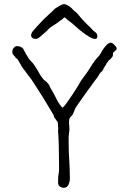

<svg xmlns="http://www.w3.org/2000/svg" viewBox="-20 -905 626 938"><path d="M393.6 -797.9Q409.2 -782.2 412.1 -779.3Q414.1 -777.3 418.9 -773.4Q423.8 -768.6 428.7 -762.7Q433.6 -758.8 437.5 -753.9Q442.4 -750 445.3 -748Q453.1 -743.2 455.1 -732.4Q457 -720.7 451.2 -716.8L450.2 -715.8Q448.2 -714.8 442.4 -714.8L433.6 -716.8Q420.9 -720.7 394.5 -739.3Q368.2 -757.8 336.9 -787.1Q323.2 -798.8 314.5 -804.7H313.5Q300.8 -816.4 297.9 -819.3Q294.9 -819.3 293 -819.3Q291 -816.4 286.1 -812.5Q280.3 -808.6 272.5 -802.7L256.8 -791Q249 -785.2 237.3 -778.3Q226.6 -772.5 216.8 -762.7Q209 -752.9 195.3 -742.2Q185.5 -733.4 174.8 -724.6Q164.1 -714.8 155.3 -714.8Q152.3 -714.8 149.4 -715.8Q145.5 -715.8 142.6 -716.8Q138.7 -718.8 135.7 -722.7Q130.9 -727.5 131.8 -733.4Q133.8 -745.1 140.6 -752.9Q146.5 -759.8 154.3 -768.6L157.2 -771.5L158.2 -772.5L159.2 -774.4Q181.6 -798.8 195.3 -812.5Q209 -826.2 223.6 -838.9Q238.3 -851.6 242.2 -856.4Q247.1 -862.3 253.9 -866.2Q259.8 -870.1 267.1 -874.5Q274.4 -878.9 281.2 -881.8Q288.1 -884.8 290 -884.8Q293.9 -885.7 299.8 -883.8Q302.7 -881.8 309.6 -878.9Q317.4 -876 324.2 -870.1Q331.1 -864.3 335 -859.4Q338.9 -854.5 345.7 -849.6Q354.5 -843.8 362.3 -834Q374 -818.4 393.6 -797.9ZM261.7 -309.6Q258.8 -311.5 258.8 -312.5Q257.8 -314.5 255.9 -316.4L254.9 -318.4Q253.9 -321.3 252 -322.3Q245.1 -330.1 244.1 -334Q243.2 -340.8 241.2 -343.8Q216.8 -385.7 191.4 -426.8Q188.5 -432.6 135.7 -513.7Q130.9 -521.5 125 -528.3Q119.1 -536.1 113.3 -543Q107.4 -551.8 101.6 -559.6Q98.6 -563.5 95.7 -566.4L86.9 -579.1Q78.1 -595.7 76.2 -597.7Q66.4 -617.2 61.5 -619.1Q54.7 -623 54.7 -626Q54.7 -627 54.7 -627Q53.7 -627 53.7 -627.9L50.8 -630.9Q45.9 -635.7 43 -639.6Q40 -644.5 40 -651.4Q40 -663.1 46.9 -670.9Q52.7 -679.7 63.5 -679.7Q75.2 -679.7 85 -673.8Q92.8 -669.9 95.7 -662.1Q98.6 -655.3 102.5 -650.4Q104.5 -647.5 105.5 -643.6Q106.4 -641.6 108.4 -638.7Q112.3 -633.8 115.2 -627.9Q121.1 -616.2 130.9 -606.4Q141.6 -596.7 149.4 -584Q156.2 -573.2 163.1 -562.5Q169.9 -551.8 177.7 -537.1Q181.6 -531.2 187.5 -523.4Q193.4 -514.6 202.1 -508.8Q208 -504.9 211.9 -500Q218.8 -492.2 219.7 -490.2Q224.6 -476.6 237.3 -457Q243.2 -447.3 248 -437.5Q252.9 -426.8 259.8 -414.1Q264.6 -404.3 271.5 -395Q278.3 -385.7 285.2 -378.9Q293 -383.8 306.6 -403.3Q320.3 -421.9 335 -444.3Q359.4 -481.4 362.3 -487.3Q374 -508.8 379.9 -516.6Q410.2 -556.6 419.9 -573.2Q444.3 -613.3 460 -627.9Q465.8 -632.8 472.7 -645.5Q479.5 -658.2 486.3 -668Q494.1 -678.7 502.9 -687.5Q511.7 -696.3 522.5 -696.3Q531.2 -696.3 545.9 -677.7Q549.8 -672.9 549.8 -668Q549.8 -664.1 548.8 -662.1Q546.9 -661.1 542 -656.2Q541 -655.3 540 -654.8Q539.1 -654.3 539.1 -652.3Q538.1 -651.4 537.1 -651.4Q532.2 -650.4 532.2 -641.6Q532.2 -633.8 529.3 -627.9Q527.3 -625 523.9 -621.6Q520.5 -618.2 518.6 -615.2Q517.6 -614.3 515.6 -613.3L512.7 -611.3Q511.7 -610.4 510.7 -609.4Q510.7 -606.4 505.9 -602.1Q501 -597.7 498 -589.8Q492.2 -580.1 490.2 -577.1Q488.3 -576.2 487.3 -573.2Q486.3 -571.3 484.4 -567.4V-565.4Q482.4 -563.5 482.4 -562.5Q482.4 -561.5 480.5 -560.5Q479.5 -558.6 479.5 -557.6Q478.5 -557.6 477.5 -555.7H475.6V-554.7L474.6 -553.7Q468.8 -548.8 466.8 -544.9Q462.9 -539.1 462.9 -539.1Q461.9 -535.2 459 -531.2Q447.3 -516.6 401.4 -453.1Q348.6 -379.9 345.7 -371.1Q336.9 -343.8 326.2 -335Q313.5 -325.2 318.4 -290Q319.3 -281.2 319.3 -272.5Q319.3 -267.6 318.4 -265.6Q318.4 -264.6 318.4 -261.7Q318.4 -259.8 317.4 -257.8Q316.4 -252.9 316.4 -248Q315.4 -243.2 315.4 -238.3V-210Q315.4 -165 318.4 -120.6Q321.3 -76.2 321.3 -31.2Q321.3 -17.6 314.5 -2Q305.7 13.7 289.1 12.7Q284.2 12.7 273.4 6.8Q263.7 0 263.7 -13.7Q263.7 -37.1 264.6 -43.9L267.6 -63.5Q268.6 -70.3 268.6 -93.8Q267.6 -130.9 267.6 -165Q267.6 -199.2 265.6 -234.4Q264.6 -249 263.7 -262.7Q263.7 -265.6 263.7 -269.5Q264.6 -273.4 264.6 -277.3Q262.7 -291 262.7 -305.7Q262.7 -308.6 261.7 -308.6Z"/></svg>

Font: ToneOZ-YinPZ-Tsuipita-TC
Style: Regular
Weight: 400
Designer: ÂÆ£ÂøóÂáåJeffrey Xuan(jeffreyx@gmail.com, ToneOZ.com) ÈòøÂù§(cjkFonts)
Foundry: ToneOZ
Version: Version 0.24071